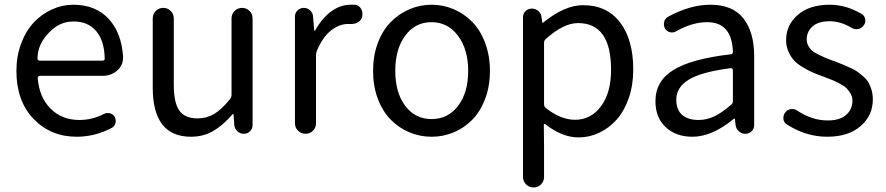

<svg xmlns="http://www.w3.org/2000/svg" viewBox="-20 -577 3820 828"><path d="M310.5 12.7Q199.2 12.7 125 -64Q50.8 -140.6 50.8 -271.5Q50.8 -335 71.3 -389.6Q91.8 -444.3 126 -480.5Q160.2 -516.6 204.6 -536.6Q249 -556.6 295.9 -556.6Q390.6 -556.6 446.8 -497.6Q502.9 -438.5 510.7 -335Q510.7 -331.1 510.7 -328.1Q510.7 -296.9 487.3 -274.4Q460 -250 422.9 -250H151.4Q147.5 -250 145 -247.1Q142.6 -244.1 142.6 -240.2Q149.4 -157.2 198.2 -108.4Q247.1 -59.6 322.3 -59.6Q378.9 -59.6 428.7 -85.9Q440.4 -91.8 454.1 -88.4Q467.8 -85 474.6 -73.2Q481.4 -60.5 478 -46.4Q474.6 -32.2 461.9 -25.4Q389.6 12.7 310.5 12.7ZM141.6 -323.2Q141.6 -320.3 144.5 -318.4Q146.5 -315.4 150.4 -315.4H421.9Q426.8 -315.4 429.2 -317.9Q431.6 -320.3 431.6 -324.2Q431.6 -324.2 431.6 -325.2Q429.7 -402.3 394.5 -443.4Q359.4 -484.4 296.9 -484.4Q239.3 -484.4 196.3 -441.4Q141.6 -388.7 141.6 -323.2Z M803.7 12.7Q638.7 12.7 638.7 -199.2V-497.1Q638.7 -516.6 651.9 -529.8Q665 -543 684.1 -543Q703.1 -543 716.3 -529.8Q729.5 -516.6 729.5 -497.1V-210Q729.5 -133.8 753.4 -100.1Q777.3 -66.4 832 -66.4Q871.1 -66.4 903.3 -85.4Q935.5 -104.5 972.7 -150.4Q978.5 -158.2 978.5 -168V-497.1Q978.5 -516.6 991.7 -529.8Q1004.9 -543 1023.9 -543Q1043 -543 1056.2 -529.8Q1069.3 -516.6 1069.3 -497.1V-38.1Q1069.3 -22.5 1058.6 -11.2Q1047.9 0 1031.2 0Q1015.6 0 1003.9 -10.7Q992.2 -21.5 990.2 -38.1L987.3 -84Q986.3 -85 984.9 -85Q983.4 -85 982.4 -84Q941.4 -36.1 898.9 -11.7Q856.4 12.7 803.7 12.7Z M1252 -45.9V-505.9Q1252 -521.5 1263.2 -532.2Q1274.4 -543 1290 -543Q1305.7 -543 1317.4 -532.2Q1329.1 -521.5 1330.1 -505.9L1335 -445.3Q1335 -444.3 1336.4 -444.3Q1337.9 -444.3 1338.9 -445.3Q1368.2 -498 1407.7 -527.3Q1447.3 -556.6 1492.2 -556.6Q1502.9 -556.6 1510.7 -556.6Q1528.3 -554.7 1537.1 -539.1Q1543 -528.3 1543 -516.6Q1543 -510.7 1542 -504.9Q1538.1 -489.3 1524.4 -481.4Q1511.7 -473.6 1497.1 -473.6Q1495.1 -473.6 1493.2 -473.6Q1487.3 -473.6 1480.5 -473.6Q1443.4 -473.6 1407.7 -445.8Q1372.1 -418 1346.7 -358.4Q1342.8 -349.6 1342.8 -338.9V-45.9Q1342.8 -26.4 1329.6 -13.2Q1316.4 0 1297.9 0Q1279.3 0 1265.6 -13.2Q1252 -26.4 1252 -45.9Z M1588.9 -271.5Q1588.9 -336.9 1609.4 -391.6Q1629.9 -446.3 1665 -481.9Q1700.2 -517.6 1745.6 -537.1Q1791 -556.6 1841.3 -556.6Q1891.6 -556.6 1937 -537.1Q1982.4 -517.6 2017.1 -481.9Q2051.8 -446.3 2072.3 -391.6Q2092.8 -336.9 2092.8 -271.5Q2092.8 -205.1 2072.3 -150.9Q2051.8 -96.7 2017.1 -61Q1982.4 -25.4 1937 -6.3Q1891.6 12.7 1841.3 12.7Q1791 12.7 1745.6 -6.3Q1700.2 -25.4 1665 -61Q1629.9 -96.7 1609.4 -150.9Q1588.9 -205.1 1588.9 -271.5ZM1999 -271.5Q1999 -364.3 1955.1 -422.9Q1911.1 -481.4 1840.8 -481.4Q1770.5 -481.4 1727.5 -423.3Q1684.6 -365.2 1684.6 -271.5Q1684.6 -177.7 1727.5 -120.6Q1770.5 -63.5 1841.3 -63.5Q1912.1 -63.5 1955.6 -120.6Q1999 -177.7 1999 -271.5Z M2235.4 186.5V-502.9Q2235.4 -518.6 2246.6 -529.3Q2257.8 -540 2273.4 -540Q2289.1 -540 2301.3 -529.8Q2313.5 -519.5 2315.4 -502.9L2318.4 -479.5Q2318.4 -478.5 2319.8 -478.5Q2321.3 -478.5 2322.3 -479.5Q2415 -554.7 2494.1 -554.7Q2597.7 -554.7 2654.3 -480Q2710.9 -405.3 2710.9 -277.3Q2710.9 -210 2691.4 -153.8Q2671.9 -97.7 2639.2 -61Q2606.4 -24.4 2564 -4.4Q2521.5 15.6 2474.6 15.6Q2405.3 15.6 2332 -41Q2330.1 -43 2327.1 -42Q2324.2 -41 2325.2 -38.1L2326.2 47.9V186.5Q2326.2 205.1 2313 218.3Q2299.8 231.4 2281.2 231.4Q2262.7 231.4 2249 218.3Q2235.4 205.1 2235.4 186.5ZM2460 -60.5Q2528.3 -60.5 2571.8 -118.7Q2615.2 -176.8 2615.2 -276.4Q2615.2 -477.5 2472.7 -477.5Q2410.2 -477.5 2334 -409.2Q2326.2 -402.3 2326.2 -392.6V-127Q2326.2 -117.2 2334 -111.3Q2397.5 -60.5 2460 -60.5Z M2965.8 12.7Q2895.5 12.7 2851.1 -28.3Q2806.6 -69.3 2806.6 -140.6Q2806.6 -227.5 2884.3 -275.4Q2961.9 -323.2 3130.9 -342.8Q3141.6 -343.8 3140.6 -353.5Q3136.7 -481.4 3029.3 -481.4Q2965.8 -481.4 2896.5 -442.4Q2883.8 -434.6 2869.6 -438Q2855.5 -441.4 2847.7 -454.1Q2840.8 -467.8 2844.2 -482.4Q2847.7 -497.1 2861.3 -504.9Q2956.1 -556.6 3043.9 -556.6Q3139.6 -556.6 3186 -497.6Q3232.4 -438.5 3232.4 -334V-37.1Q3232.4 -21.5 3221.2 -10.7Q3210 0 3194.3 0Q3178.7 0 3166.5 -10.7Q3154.3 -21.5 3152.3 -37.1L3149.4 -63.5Q3149.4 -65.4 3147.9 -65.4Q3146.5 -65.4 3144.5 -64.5Q3050.8 12.7 2965.8 12.7ZM2992.2 -59.6Q3028.3 -59.6 3061.5 -75.7Q3094.7 -91.8 3133.8 -126Q3140.6 -131.8 3140.6 -141.6V-274.4Q3140.6 -278.3 3137.7 -280.3Q3135.7 -283.2 3132.8 -283.2Q3131.8 -283.2 3131.8 -283.2Q3003.9 -266.6 2950.2 -233.4Q2896.5 -200.2 2896.5 -147.5Q2896.5 -102.5 2922.4 -81.1Q2948.2 -59.6 2992.2 -59.6Z M3546.9 12.7Q3456.1 12.7 3374 -40Q3360.4 -47.9 3358.4 -63.5Q3358.4 -66.4 3358.4 -69.3Q3358.4 -82 3366.2 -91.8Q3375 -104.5 3390.6 -106.4Q3406.2 -108.4 3418.9 -99.6Q3481.4 -57.6 3549.8 -57.6Q3601.6 -57.6 3628.9 -81.5Q3656.2 -105.5 3656.2 -142.6Q3656.2 -159.2 3648.4 -172.9Q3640.6 -186.5 3630.9 -196.3Q3621.1 -206.1 3601.6 -216.3Q3582 -226.6 3569.3 -231.9Q3556.6 -237.3 3532.2 -246.1Q3504.9 -255.9 3485.8 -264.2Q3466.8 -272.5 3442.9 -286.6Q3418.9 -300.8 3404.8 -315.9Q3390.6 -331.1 3380.4 -354Q3370.1 -377 3370.1 -403.3Q3370.1 -469.7 3420.9 -513.2Q3471.7 -556.6 3557.6 -556.6Q3628.9 -556.6 3696.3 -516.6Q3709 -508.8 3711.4 -493.7Q3713.9 -478.5 3704.1 -466.8Q3695.3 -454.1 3680.2 -451.7Q3665 -449.2 3652.3 -457Q3605.5 -485.4 3557.6 -485.4Q3508.8 -485.4 3483.9 -462.9Q3459 -440.4 3459 -407.2Q3459 -392.6 3465.3 -380.4Q3471.7 -368.2 3480 -360.4Q3488.3 -352.5 3505.4 -343.8Q3522.5 -335 3534.2 -330.1Q3545.9 -325.2 3568.4 -316.4Q3575.2 -314.5 3578.1 -313.5Q3602.5 -303.7 3613.3 -299.3Q3624 -294.9 3645.5 -285.2Q3667 -275.4 3677.7 -267.6Q3688.5 -259.8 3703.6 -246.6Q3718.8 -233.4 3726.1 -220.2Q3733.4 -207 3738.8 -188.5Q3744.1 -169.9 3744.1 -148.4Q3744.1 -79.1 3691.4 -33.2Q3638.7 12.7 3546.9 12.7Z"/></svg>

Font: Gen Jyuu GothicX Regular
Style: Regular
Weight: 400
Designer: [Source Han Sans]
Ryoko NISHIZUKA  (kana & ideographs); Paul D. Hunt (Latin, Greek & Cyrillic); Wenlong ZHANG  (bopomofo
Version: Version 1.002.20150607